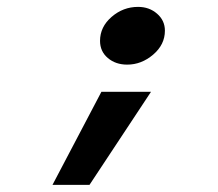

<svg xmlns="http://www.w3.org/2000/svg" viewBox="-20 -429 626 552"><path d="M271.5 -165H414.1L237.3 102.5H130.9ZM377 -409.2Q409.2 -409.2 431.6 -389.6Q454.1 -370.1 454.1 -340.8Q454.1 -300.8 420.4 -272Q386.7 -243.2 345.7 -243.2Q312.5 -243.2 290 -262.2Q267.6 -281.2 267.6 -311.5Q267.6 -351.6 300.8 -380.4Q334 -409.2 377 -409.2Z"/></svg>

Font: Thabit-Bold-Oblique
Style: Bold Oblique
Weight: 700
Designer: Regenerated by Nadim Shaikli
Foundry: MAK Alagha
Version: 0.01